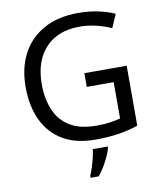

<svg xmlns="http://www.w3.org/2000/svg" viewBox="-100 -803 927 1103"><g transform="rotate(-10 364.0 -251.5)"><path d="M407 -377H654V-27Q596 -8 537 1Q478 10 403 10Q292 10 216 -34.5Q140 -79 100.5 -161.5Q61 -244 61 -357Q61 -469 105 -551Q149 -633 231.5 -678.5Q314 -724 431 -724Q491 -724 544.5 -713Q598 -702 644 -682L610 -604Q572 -621 524.5 -633Q477 -645 426 -645Q298 -645 226.5 -568Q155 -491 155 -357Q155 -272 182.5 -206.5Q210 -141 269 -104.5Q328 -68 424 -68Q471 -68 504 -73Q537 -78 564 -85V-297H407ZM466 70Q462 88 449.5 115.5Q437 143 420.5 171Q404 199 386 221H338V209Q346 192 354.5 165.5Q363 139 370 110.5Q377 82 379 61H466Z"/></g></svg>

Font: Noto Sans Myanmar UI
Style: Regular
Weight: 400
Designer: Monotype Design Team
Foundry: Monotype Imaging Inc.
Version: Version 2.103; ttfautohint (v1.8.4.7-5d5b)